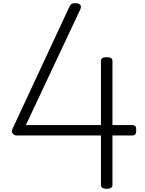

<svg xmlns="http://www.w3.org/2000/svg" viewBox="-20 -1168 910 1202"><path d="M648 14Q630 14 621 8Q612 2 612 -10V-320H85Q69 -320 59.5 -332.5Q50 -345 59 -363L415 -1127Q421 -1140 430 -1144.5Q439 -1149 456 -1148Q470 -1147 477.5 -1142Q485 -1137 486.5 -1129.5Q488 -1122 483 -1110L142 -385H612V-787Q612 -810 648 -810Q666 -810 675 -804.5Q684 -799 684 -787V-385H809Q821 -385 827 -378.5Q833 -372 833 -354Q833 -337 828 -328.5Q823 -320 809 -320H684V-10Q684 14 648 14Z"/></svg>

Font: Playwrite CL Light
Style: Regular
Weight: 300
Designer: Veronika Burian, José Scaglione
Foundry: TypeTogether
Version: Version 1.002